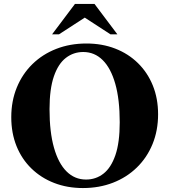

<svg xmlns="http://www.w3.org/2000/svg" viewBox="-20 -938 856 971"><path d="M417 -718Q496.5 -718 562.8 -692.2Q629 -666.5 677.5 -619Q726 -571.5 752.8 -505.8Q779.5 -440 779.5 -360Q779.5 -278 751.5 -209.5Q723.5 -141 672.2 -91Q621 -41 551.5 -14Q482 13 399.5 13Q320 13 253.8 -12.8Q187.5 -38.5 138.8 -86Q90 -133.5 63.5 -199.2Q37 -265 37 -345.5Q37 -427 65 -495.5Q93 -564 144.2 -614Q195.5 -664 265 -691Q334.5 -718 417 -718ZM415 -30Q465 -30 503.2 -59.8Q541.5 -89.5 563.5 -153.2Q585.5 -217 585.5 -319.5Q585.5 -435 563 -514.2Q540.5 -593.5 499.2 -634.2Q458 -675 401 -675Q351.5 -675 313 -645.2Q274.5 -615.5 252.5 -551.8Q230.5 -488 230.5 -385.5Q230.5 -270.5 253 -191Q275.5 -111.5 316.8 -70.8Q358 -30 415 -30ZM385.5 -864H432L278.5 -764.5H243.5L359 -918H458L573.5 -764.5H538.5Z"/></svg>

Font: Newsreader 60pt
Style: Bold
Weight: 700
Designer: Hugues Gentile
Foundry: Production Type
Version: Version 1.003